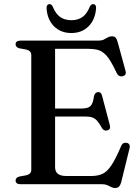

<svg xmlns="http://www.w3.org/2000/svg" viewBox="-20 -898 684 936"><path d="M205 -369H378Q409 -369 421.2 -381.2Q433.5 -393.5 438 -428Q440 -438 444.8 -443Q449.5 -448 457 -449Q473 -450.5 477.5 -431.5L515.5 -287.5Q518 -277 515.2 -271Q512.5 -265 504 -262.5Q496 -260 489 -262.8Q482 -265.5 477.5 -273Q464.5 -296.5 453.8 -308.8Q443 -321 429.5 -325.5Q416 -330 395.5 -330H205ZM56 -682.5Q56 -690.5 61.8 -695.2Q67.5 -700 80 -700H460.5Q476 -700 486.2 -705.2Q496.5 -710.5 505.5 -715.8Q514.5 -721 525.5 -721Q537 -721 543.2 -714.8Q549.5 -708.5 553.5 -693.5L592 -552.5Q595 -543 591.8 -536.2Q588.5 -529.5 580 -527Q570 -524 562 -527.8Q554 -531.5 549 -542Q531 -580.5 516.2 -603.8Q501.5 -627 486.2 -639.2Q471 -651.5 453 -655.8Q435 -660 410.5 -660H248.5V-83.5Q248.5 -61.5 262 -50.8Q275.5 -40 303.5 -40H424.5Q457 -40 479.8 -50.5Q502.5 -61 523.5 -92.8Q544.5 -124.5 571 -187Q575 -196.5 581.5 -199.8Q588 -203 596.5 -202Q606 -200.5 610.2 -193.5Q614.5 -186.5 611.5 -175L571 -10Q567 4.5 560.2 11.5Q553.5 18.5 541 18.5Q531 18.5 522 13.8Q513 9 502.8 4.5Q492.5 0 477.5 0H80Q67.5 0 61.8 -5Q56 -10 56 -17.5Q56 -32.5 74.5 -37.5L108 -43.5Q120 -46.5 126.2 -53Q132.5 -59.5 132.5 -70V-630Q132.5 -640.5 126.2 -647Q120 -653.5 108 -656.5L74.5 -662.5Q56 -667.5 56 -682.5ZM328 -799.5Q360.5 -799.5 382.5 -815.5Q404.5 -831.5 418 -866Q421.5 -872.5 425.5 -875.2Q429.5 -878 434 -878Q441 -878 445 -872.8Q449 -867.5 448.5 -858.5Q444.5 -802.5 411.8 -769.8Q379 -737 328 -737Q276 -737 243.2 -769.8Q210.5 -802.5 207 -858.5Q206.5 -867.5 210.5 -872.8Q214.5 -878 221 -878Q226 -878 229.8 -875.2Q233.5 -872.5 237 -866Q251 -831 273.2 -815.2Q295.5 -799.5 328 -799.5Z"/></svg>

Font: Fraunces 17pt
Style: Regular
Weight: 400
Version: Version 1.000;[b76b70a41]